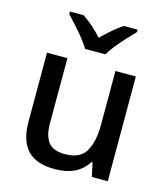

<svg xmlns="http://www.w3.org/2000/svg" viewBox="-115 -855 829 954"><g transform="rotate(15 300.0 -378.0)"><path d="M255 10Q159 10 114 -38.5Q69 -87 69 -182V-539H174V-203Q174 -140 199 -107.5Q224 -75 285 -75Q363 -75 392 -125.5Q421 -176 421 -263V-539H526V0H444L429 -71H423Q395 -28 353.5 -9Q312 10 255 10ZM247 -606Q234 -628 212.5 -655Q191 -682 167.5 -708Q144 -734 126 -753V-766H196Q248 -732 298 -677Q325 -704 351.5 -726.5Q378 -749 403 -766H474V-753Q455 -734 431 -708Q407 -682 385.5 -655Q364 -628 351 -606Z"/></g></svg>

Font: Noto Sans Mono Medium
Style: Regular
Weight: 500
Designer: Monotype Design Team
Foundry: Monotype Imaging Inc.
Version: Version 2.014